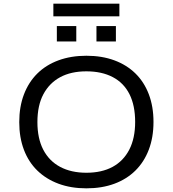

<svg xmlns="http://www.w3.org/2000/svg" viewBox="-20 -1018 942 1047"><path d="M451 9Q367 9 299.5 -16Q232 -41 184 -87.5Q136 -134 110.5 -201Q85 -268 85 -352Q85 -436 110.5 -503Q136 -570 183.5 -617Q231 -664 299 -689Q367 -714 451 -714Q536 -714 603.5 -689Q671 -664 718.5 -617.5Q766 -571 791.5 -504Q817 -437 817 -353Q817 -269 791.5 -202Q766 -135 718.5 -88Q671 -41 603.5 -16Q536 9 451 9ZM451 -76Q535 -76 594 -108Q653 -140 685 -202Q717 -264 717 -353Q717 -443 686 -504.5Q655 -566 595 -597.5Q535 -629 451 -629Q367 -629 308 -597Q249 -565 216.5 -504Q184 -443 184 -352Q184 -263 216 -201.5Q248 -140 308 -108Q368 -76 451 -76ZM271 -929V-998H631V-929ZM290 -792V-876H396V-792ZM506 -792V-876H612V-792Z"/></svg>

Font: Nunito Sans 7pt SemiExpanded
Style: Regular
Weight: 400
Width: 6
Designer: Vernon Adams
Foundry: Vernon Adams
Version: Version 3.101;gftools[0.9.27]